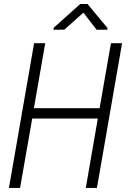

<svg xmlns="http://www.w3.org/2000/svg" viewBox="-20 -923 627 943"><path d="M456.1 0H401.4L460.4 -340.8H138.2L78.6 0H23.9L147.5 -710.9H202.1L146.5 -391.6H469.2L524.9 -710.9H579.6ZM507.8 -785.6 506.8 -776.9H454.6L389.6 -860.8L295.9 -777.3L242.7 -776.9L243.7 -786.6L374 -903.3H409.7Z"/></svg>

Font: Roboto Mono Light
Style: Italic
Weight: 300
Designer: Google
Version: Version 2.000985; 2015; ttfautohint (v1.3)